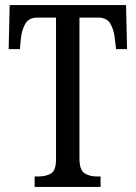

<svg xmlns="http://www.w3.org/2000/svg" viewBox="-20 -734 534 754"><path d="M116 0V-41H131Q160 -41 180 -52.5Q200 -64 200 -108V-665H127Q93 -665 79 -640Q65 -615 62 -582L58 -541H14L18 -714H475L479 -541H436L431 -582Q428 -615 414 -640Q400 -665 365 -665H292V-113Q292 -66 312 -53.5Q332 -41 360 -41H375V0Z"/></svg>

Font: Noto Serif Ethiopic ExtraCondensed
Style: Regular
Weight: 400
Width: 2
Designer: Monotype Design Team
Foundry: Monotype Imaging Inc.
Version: Version 2.102; ttfautohint (v1.8.4.7-5d5b)